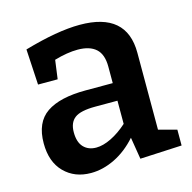

<svg xmlns="http://www.w3.org/2000/svg" viewBox="-87 -630 729 728"><g transform="rotate(-15 278.0 -266.0)"><path d="M471 -82 542 -63V-1L378 7L364 -79Q325 -35 278 -12Q231 11 184 11Q120 11 79.5 -30Q39 -71 39 -144Q39 -226 91 -261.5Q143 -297 245 -297H351V-362Q351 -410 326.5 -432Q302 -454 255 -454Q214 -454 163 -439L153 -365H76L68 -505Q199 -543 287 -543Q471 -543 471 -384ZM351 -137V-228H264Q206 -228 183 -210.5Q160 -193 160 -155Q160 -116 178.5 -96.5Q197 -77 228 -77Q255 -77 287.5 -93Q320 -109 351 -137Z"/></g></svg>

Font: Bitter Pro SemiBold
Style: Regular
Weight: 600
Designer: Sol Matas, and Bitter project Authors
Foundry: Sol Matas
Version: Version 1.010